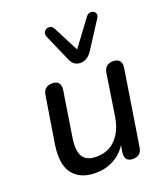

<svg xmlns="http://www.w3.org/2000/svg" viewBox="-141 -866 849 974"><g transform="rotate(-20 283.0 -379.0)"><path d="M58 -142Q58 -169 62 -194L103 -450Q110 -494 155 -494Q175 -494 186 -484Q197 -474 197 -455Q197 -446 196 -442L157 -194Q154 -173 154 -155Q154 -111 175 -89Q196 -67 239 -67Q304 -67 344.5 -109Q385 -151 397 -224L432 -450Q439 -494 484 -494Q507 -494 518 -480.5Q529 -467 525 -442L461 -38Q455 7 410 7Q364 7 370 -43L376 -80Q349 -37 305.5 -14Q262 9 208 9Q138 9 98 -29Q58 -67 58 -142ZM274 -579 210 -725Q207 -733 207 -739Q207 -751 215.5 -759Q224 -767 236 -767Q253 -767 262 -750L333 -612L437 -752Q447 -766 463 -766Q474 -766 481.5 -759.5Q489 -753 489 -743Q489 -734 482 -724L389 -580Q363 -542 327 -542Q290 -542 274 -579Z"/></g></svg>

Font: SN Pro
Style: Italic
Weight: 400
Italic angle: -9°
Designer: Tobias Whetton
Foundry: Supernotes
Version: Version 1.003